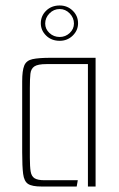

<svg xmlns="http://www.w3.org/2000/svg" viewBox="-20 -681 436 701"><path d="M132 0Q97 0 82.5 -9.5Q68 -19 64.5 -46Q61 -73 61 -125V-384Q61 -423 68.5 -441.5Q76 -460 98.5 -465Q121 -470 166 -470H329V0H301V-447H150Q118 -447 105.5 -438.5Q93 -430 91 -411.5Q89 -393 89 -360V-106Q89 -72 92 -54.5Q95 -37 106.5 -30Q118 -23 142 -23H264L260 0ZM198 -532Q168 -532 148.5 -551Q129 -570 129 -596Q129 -623 148.5 -642Q168 -661 198 -661Q226 -661 245.5 -642Q265 -623 265 -596Q265 -570 245.5 -551Q226 -532 198 -532ZM198 -546Q219 -546 234.5 -560.5Q250 -575 250 -595Q250 -616 234.5 -632Q219 -648 198 -648Q176 -648 160.5 -632Q145 -616 145 -595Q145 -575 160.5 -560.5Q176 -546 198 -546Z"/></svg>

Font: Smooch Sans Thin ExtraLight
Style: Regular
Weight: 250
Version: Version 1.010